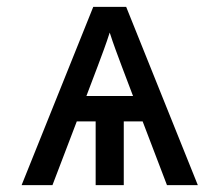

<svg xmlns="http://www.w3.org/2000/svg" viewBox="-20 -540 640 560"><path d="M43 0 252 -520H348L557 0H467L396 -186H341V0H259V-186H204L133 0ZM232 -260H368L335 -347Q326 -371 317 -395.5Q308 -420 300 -445Q292 -420 283 -395.5Q274 -371 265 -347Z"/></svg>

Font: Zed Sans Extended
Style: Regular
Weight: 400
Width: 7
Designer: Belleve Invis
Foundry: Belleve Invis
Version: Version 1.0.0; ttfautohint (v1.8.4)